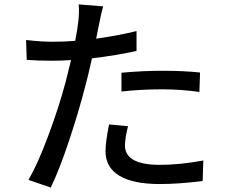

<svg xmlns="http://www.w3.org/2000/svg" viewBox="-20 -800 1017 859"><path d="M441.4 -771.5Q434.6 -749 422.9 -690.4L410.2 -627Q517.6 -642.6 590.8 -661.1V-572.3Q505.9 -552.7 391.6 -539.1Q371.1 -448.2 360.4 -410.2Q332 -299.8 288.6 -169.4Q245.1 -39.1 207 39.1L107.4 4.9Q148.4 -65.4 195.8 -192.4Q243.2 -319.3 273.4 -432.6Q294.9 -519.5 297.9 -531.2Q252 -528.3 213.9 -528.3Q146.5 -528.3 99.6 -532.2L96.7 -621.1Q160.2 -613.3 215.8 -613.3Q269.5 -613.3 316.4 -617.2Q327.1 -672.9 329.1 -694.3Q335.9 -744.1 332 -780.3ZM452.1 -124Q452.1 -163.1 467.8 -243.2L552.7 -235.4Q539.1 -180.7 539.1 -149.4Q539.1 -62.5 695.3 -62.5Q785.2 -62.5 889.6 -82L886.7 9.8Q779.3 23.4 694.3 23.4Q576.2 23.4 514.2 -13.7Q452.1 -50.8 452.1 -124ZM523.4 -390.6V-474.6Q618.2 -483.4 705.1 -483.4Q801.8 -483.4 875 -475.6L872.1 -388.7Q787.1 -400.4 707 -400.4Q610.4 -400.4 523.4 -390.6Z"/></svg>

Font: Min Sans Medium
Style: Regular
Weight: 500
Designer: Jinseong-Kim, NotoSansCJK, Nunito
Foundry: Jinseong-Kim
Version: Version 1.400;Glyphs 3.1.2 (3151)